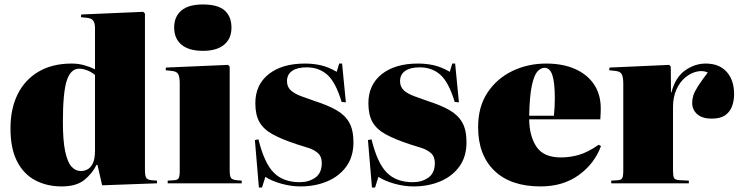

<svg xmlns="http://www.w3.org/2000/svg" viewBox="-20 -822 3322 861"><path d="M257 14Q190 14 138 -13.5Q86 -41 56.5 -98.5Q27 -156 27 -246Q27 -335 59.5 -400Q92 -465 153.5 -501Q215 -537 301 -537Q330 -537 356 -530Q382 -523 406 -511V-696Q406 -719 398 -729.5Q390 -740 371 -742L343 -745L344 -757L623 -769L630 -761V-60Q630 -36 635 -26Q640 -16 658 -14L684 -12V0L438 9L417 -83H413Q394 -44 358 -15Q322 14 257 14ZM343 -55Q357 -55 371.5 -62Q386 -69 396 -89Q406 -109 406 -147V-486Q389 -500 370 -507Q351 -514 335 -514Q297 -514 279.5 -461Q262 -408 262 -275Q262 -193 272 -144.5Q282 -96 300 -75.5Q318 -55 343 -55Z M890 -594Q827 -594 794 -621.5Q761 -649 761 -699Q761 -747 793 -774.5Q825 -802 890 -802Q957 -802 987.5 -775Q1018 -748 1018 -698Q1018 -649 985 -621.5Q952 -594 890 -594ZM732 0V-12L763 -14Q777 -15 781.5 -23.5Q786 -32 786 -57V-447Q786 -476 779.5 -489Q773 -502 750 -504L723 -507L724 -519L1003 -531L1010 -523V-58Q1010 -32 1016 -24Q1022 -16 1040 -14L1064 -12V0Z M1141 19 1123 -194 1139 -197Q1165 -91 1207.5 -48Q1250 -5 1324 -5Q1365 -5 1394 -25.5Q1423 -46 1423 -91Q1423 -120 1405.5 -135.5Q1388 -151 1362 -159Q1336 -167 1311 -175Q1244 -197 1203 -219.5Q1162 -242 1143.5 -274.5Q1125 -307 1125 -359Q1125 -442 1185 -489.5Q1245 -537 1347 -537Q1384 -537 1418 -529.5Q1452 -522 1490 -500L1501 -537H1514L1531 -363L1512 -365Q1485 -454 1447.5 -487Q1410 -520 1355 -520Q1313 -520 1290 -504Q1267 -488 1267 -458Q1267 -432 1284.5 -416.5Q1302 -401 1331 -390.5Q1360 -380 1394 -368Q1450 -350 1488 -328.5Q1526 -307 1545.5 -273.5Q1565 -240 1565 -184Q1565 -120 1533.5 -76Q1502 -32 1448 -9Q1394 14 1327 14Q1286 14 1242.5 2Q1199 -10 1170 -29L1155 19Z M1648 19 1630 -194 1646 -197Q1672 -91 1714.5 -48Q1757 -5 1831 -5Q1872 -5 1901 -25.5Q1930 -46 1930 -91Q1930 -120 1912.5 -135.5Q1895 -151 1869 -159Q1843 -167 1818 -175Q1751 -197 1710 -219.5Q1669 -242 1650.5 -274.5Q1632 -307 1632 -359Q1632 -442 1692 -489.5Q1752 -537 1854 -537Q1891 -537 1925 -529.5Q1959 -522 1997 -500L2008 -537H2021L2038 -363L2019 -365Q1992 -454 1954.5 -487Q1917 -520 1862 -520Q1820 -520 1797 -504Q1774 -488 1774 -458Q1774 -432 1791.5 -416.5Q1809 -401 1838 -390.5Q1867 -380 1901 -368Q1957 -350 1995 -328.5Q2033 -307 2052.5 -273.5Q2072 -240 2072 -184Q2072 -120 2040.5 -76Q2009 -32 1955 -9Q1901 14 1834 14Q1793 14 1749.5 2Q1706 -10 1677 -29L1662 19Z M2404 14Q2270 14 2197 -56.5Q2124 -127 2124 -252Q2124 -343 2166 -406.5Q2208 -470 2277.5 -503.5Q2347 -537 2429 -537Q2503 -537 2558 -513Q2613 -489 2643.5 -444Q2674 -399 2674 -336Q2674 -326 2673.5 -314Q2673 -302 2672 -287H2353Q2354 -211 2386 -163.5Q2418 -116 2495 -116Q2536 -116 2576 -127.5Q2616 -139 2665 -173L2675 -167Q2646 -88 2575.5 -37Q2505 14 2404 14ZM2353 -303H2464Q2466 -324 2467 -343Q2468 -362 2468 -381Q2468 -452 2457 -485Q2446 -518 2422 -518Q2405 -518 2390 -501.5Q2375 -485 2365 -438.5Q2355 -392 2353 -303Z M2721 0V-12L2752 -14Q2766 -15 2770.5 -23.5Q2775 -32 2775 -57V-447Q2775 -475 2768.5 -488.5Q2762 -502 2739 -504L2712 -507L2713 -519L2981 -531L2988 -523L2989 -408H2991Q3009 -476 3052.5 -506.5Q3096 -537 3145 -537Q3205 -537 3238.5 -500Q3272 -463 3272 -399Q3272 -371 3263 -346Q3254 -321 3232.5 -305.5Q3211 -290 3171 -290Q3129 -290 3106.5 -310Q3084 -330 3084 -361Q3084 -377 3089 -393.5Q3094 -410 3109.5 -434.5Q3125 -459 3154 -497Q3132 -507 3105 -501Q3078 -495 3053.5 -475Q3029 -455 3013.5 -421Q2998 -387 2998 -341V-58Q2998 -35 3002 -25Q3006 -15 3028 -14L3069 -12V0Z"/></svg>

Font: Literata 72pt Black
Style: Regular
Weight: 900
Designer: Latin by Veronika Burian and Jose Scaglione. Greek by Irene Vlachou. Cyrillic by Vera Evstafieva.
Foundry: TypeTogether
Version: Version 3.002